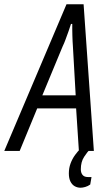

<svg xmlns="http://www.w3.org/2000/svg" viewBox="-64 -706 507 898"><path d="M-44 0 247 -686H327L375 0H305L292 -199H110L28 0ZM134 -260H290L277 -489Q276 -500 275.5 -513Q275 -526 274.5 -540.5Q274 -555 274 -569Q274 -583 274 -594H268Q264 -580 257 -561Q250 -542 243 -522.5Q236 -503 229 -489ZM313 172Q298 172 285.5 165Q273 158 265.5 143Q258 128 258 105Q258 80 266 58.5Q274 37 287 19Q300 1 314 -12H358L357 -8Q345 4 329.5 27.5Q314 51 314 86Q314 102 322 112Q330 122 347 122H364L358 157Q347 165 334.5 168.5Q322 172 313 172Z"/></svg>

Font: Archivo ExtraCondensed Light
Style: Italic
Weight: 300
Width: 2
Italic angle: -10°
Designer: Hector Gatti
Foundry: Omnibus-Type
Version: Version 2.001